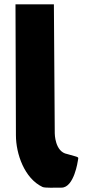

<svg xmlns="http://www.w3.org/2000/svg" viewBox="-20 -845 429 880"><path d="M51 -825 53 -225C53 -140 92 -27 175 12C186 17 230 15 262 15C320 15 337 -109 337 -109C340 -128 346 -122 288 -139C231 -149 231 -234 231 -234L227 -825Z"/></svg>

Font: Hussar Techniczny
Style: Bold 
Weight: 700
Foundry: Cannot Into Space Fonts
Version: Version 0.77